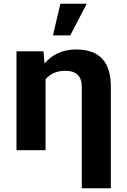

<svg xmlns="http://www.w3.org/2000/svg" viewBox="-20 -802 680 1025"><path d="M328.7 -424C388.2 -424 416.7 -394.5 416.7 -338V203H571.8V-338C571.8 -463 519.4 -538 384.8 -538C307.5 -538 253.2 -504.9 217.6 -463L212.1 -528H68V0H223.1V-378C244.2 -404.9 278.8 -424 328.7 -424ZM302.3 -782 262.7 -613H355.1L443.1 -782Z"/></svg>

Font: Asimov
Style: Wid
Weight: 500
Designer: Google
Version: Version 2.000980; 2014